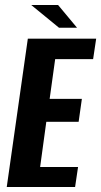

<svg xmlns="http://www.w3.org/2000/svg" viewBox="-20 -745 403 765"><path d="M6.9 0 90.9 -591H363.2L351 -509.3H199.8L177.8 -351H306.2L293.3 -259.7H164.5L139.9 -79.7H291L279.2 0ZM215.2 -634.4 104.5 -725H211.5L287 -634.4Z"/></svg>

Font: Alumni Sans SC Thin
Style: Italic
Weight: 100
Italic angle: -8°
Designer: Robert E. Leuschke
Foundry: Robert E. Leuschke
Version: Version 1.016